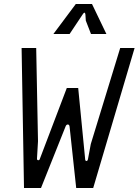

<svg xmlns="http://www.w3.org/2000/svg" viewBox="-20 -940 693 960"><path d="M100 0 88 -700H161L170 -234L165 -148Q164 -140 170.5 -139Q177 -138 179 -145L314 -500H371L406 -142Q407 -135 412.5 -135Q418 -135 420 -145L434 -220L581 -700H653L446 0H361L328 -306Q327 -317 319.5 -317.5Q312 -318 308 -308L185 0ZM247 -770 359 -920H440L512 -770H435L409 -837L407 -868Q406 -876 402.5 -876.5Q399 -877 394 -869L328 -770Z"/></svg>

Font: Finlandica
Style: Italic
Weight: 400
Italic angle: -8°
Designer: Niklas Ekholm, Juho Hiilivirta, Jaakko Suomalainen
Foundry: Helsinki Type Studio
Version: Version 1.064